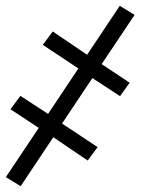

<svg xmlns="http://www.w3.org/2000/svg" viewBox="-22 -482 542 659"><path d="M49 157 -2 126 111 -43 14 -107 48 -153 143 -91 247 -247 125 -328 159 -374 277 -294 389 -462 440 -431 327 -262 423 -198 390 -152 295 -214 191 -58 313 23 279 69 161 -11Z"/></svg>

Font: Iosevka Curly Light
Style: Italic
Weight: 300
Italic angle: -9°
Monospace: yes
Designer: Belleve Invis
Foundry: Belleve Invis
Version: Version 22.1.2; ttfautohint (v1.8.4)